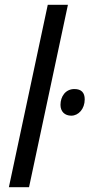

<svg xmlns="http://www.w3.org/2000/svg" viewBox="-20 -780 373 800"><path d="M17 0H101L263 -760H179ZM277 -298C307 -298 333 -326 333 -366C333 -394 319 -409 290 -409C253 -409 232 -378 232 -343C232 -315 250 -298 277 -298Z"/></svg>

Font: Noto Sans SemiCondensed
Style: Italic
Weight: 400
Width: 4
Italic angle: -12°
Designer: Monotype Design Team
Foundry: Monotype Imaging Inc.
Version: Version 2.013